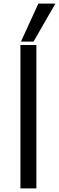

<svg xmlns="http://www.w3.org/2000/svg" viewBox="-20 -1051 329 1071"><path d="M97 -819 194 -1031H289L167 -819ZM94 0V-800H183V0Z"/></svg>

Font: Martel Sans
Style: Regular
Weight: 400
Designer: Dan Reynolds and Mathieu Réguer
Foundry: Dan Reynolds and Mathieu Réguer
Version: Version 1.001;PS 001.001;hotconv 1.0.70;makeotf.lib2.5.58329